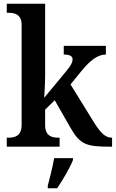

<svg xmlns="http://www.w3.org/2000/svg" viewBox="-20 -780 616 1021"><path d="M16 0H297V-48H288C258 -48 220 -56 220 -114V-197L271 -247L354 -102C405 -13 436 0 563 0H576V-48H573C539 -48 512 -77 478 -132L355 -331L412 -401C460 -460 500 -490 543 -490V-536H319V-490C349 -490 366 -482 366 -465C366 -452 360 -434 331 -400L215 -260C216 -267 220 -341 220 -376V-760H16V-712H26C57 -712 95 -704 95 -648V-116C95 -56 58 -48 26 -48H16ZM234 208V221H284C313 178 352 113 368 71V61H268C260 107 245 166 234 208Z"/></svg>

Font: Noto Serif Devanagari SemiCondensed SemiBold
Style: Regular
Weight: 600
Width: 4
Designer: Universal Thirst, Indian Type Foundry and the Monotype Design Team
Foundry: Monotype Imaging Inc.
Version: Version 2.004